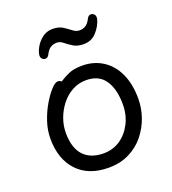

<svg xmlns="http://www.w3.org/2000/svg" viewBox="-132 -803 826 921"><g transform="rotate(-20 281.0 -342.5)"><path d="M356 -580Q324 -580 303.5 -593Q283 -606 267.5 -618.5Q252 -631 237 -631Q218 -631 204 -622.5Q190 -614 179 -592Q172 -577 158 -577Q151 -577 144 -583Q137 -589 137 -600Q137 -615 149 -638.5Q161 -662 184 -681Q207 -700 239 -700Q271 -700 291.5 -686.5Q312 -673 327.5 -661Q343 -649 360 -649Q377 -649 391 -657.5Q405 -666 416 -688Q423 -703 437 -703Q444 -703 451 -697Q458 -691 458 -680Q458 -675 457 -671Q449 -639 423 -609.5Q397 -580 356 -580ZM312 -486Q371 -486 416.5 -457Q462 -428 487 -374Q512 -320 512 -245Q512 -197 496 -151Q480 -105 449 -66.5Q418 -28 372 -5Q326 18 267 18Q164 18 107 -43Q50 -104 50 -208Q50 -252 64.5 -295Q79 -338 100 -373.5Q121 -409 142 -432Q163 -455 177 -455Q187 -455 195 -448Q214 -461 241.5 -473.5Q269 -486 312 -486ZM267 -55Q314 -55 351 -79.5Q388 -104 410.5 -147.5Q433 -191 433 -245Q433 -323 402 -368.5Q371 -414 306 -414Q268 -414 235.5 -396.5Q203 -379 179 -348.5Q155 -318 142 -282Q129 -246 129 -209Q129 -132 165 -93.5Q201 -55 267 -55Z"/></g></svg>

Font: Moon Stars Kai HW
Style: Bold
Weight: 700
Designer: GuiWonder
Version: Version 1.101